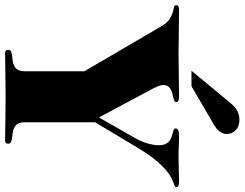

<svg xmlns="http://www.w3.org/2000/svg" viewBox="-151 -834 959 753"><g transform="rotate(90 328.5 -457.5)"><path d="M229.5 -729 354.5 -879.9Q372.6 -901.9 388.4 -909.4Q404.3 -917 421.4 -917Q447.3 -917 462.4 -902.6Q477.5 -888.2 477.5 -867.2Q477.5 -853 468.3 -840.3Q459 -827.6 442.4 -817.9L290.5 -729ZM231.4 -309.1 56.2 -608.9Q42.5 -632.8 27.6 -642.3Q12.7 -651.9 0.2 -655.5Q-12.2 -659.2 -20 -660.6Q-27.8 -662.1 -27.8 -669.9Q-27.8 -675.3 -22.9 -677.7Q-18.1 -680.2 -11.2 -680.2Q36.1 -680.2 78.9 -679.2Q121.6 -678.2 163.1 -678.2Q205.1 -678.2 246.6 -679.2Q288.1 -680.2 330.6 -680.2Q340.3 -680.2 346.4 -678Q352.5 -675.8 352.5 -668.9Q352.5 -664.1 347.7 -661.9Q342.8 -659.7 335.2 -657.7Q327.6 -655.8 319.1 -653.8Q310.5 -651.9 303 -647.9Q295.4 -644 290.5 -637Q285.6 -629.9 285.6 -618.2Q285.6 -608.4 289.6 -598.9Q293.5 -589.4 299.3 -578.1L412.6 -366.2L489.7 -501Q508.3 -533.2 514.9 -557.9Q521.5 -582.5 521.5 -598.1Q522 -615.2 517.3 -625.7Q512.7 -636.2 505.4 -642.1Q498 -647.9 489.3 -650.9Q480.5 -653.8 473.1 -655.5Q465.8 -657.2 460.7 -659.7Q455.6 -662.1 455.6 -667Q455.6 -672.9 461.7 -676.5Q467.8 -680.2 487.3 -680.2Q497.1 -680.2 506.1 -679.9Q515.1 -679.7 524.7 -679.2Q534.2 -678.7 544.7 -678.5Q555.2 -678.2 568.4 -678.2Q591.8 -678.2 615 -679.2Q638.2 -680.2 661.6 -680.2Q675.3 -680.2 680.4 -678.2Q685.5 -676.3 685.5 -669.9Q685.5 -665 680.7 -663.1Q675.8 -661.1 666.5 -657.5Q657.2 -653.8 643.8 -646.5Q630.4 -639.2 613.3 -623.8Q596.2 -608.4 575.7 -583Q555.2 -557.6 531.7 -518.1L431.6 -351.1V-74.2Q431.6 -56.6 437.7 -47.4Q443.8 -38.1 453.4 -33.4Q462.9 -28.8 473.6 -27.6Q484.4 -26.4 493.9 -25.1Q503.4 -23.9 509.5 -20.8Q515.6 -17.6 515.6 -9.8Q515.6 -2.9 512.2 -0.5Q508.8 2 500.5 2Q471.2 2 429 1Q386.7 0 332 0Q276.9 0 234.4 1Q191.9 2 162.6 2Q154.3 2 150.9 -0.5Q147.5 -2.9 147.5 -9.8Q147.5 -18.1 153.6 -21Q159.7 -23.9 169.2 -25.1Q178.7 -26.4 189.5 -27.6Q200.2 -28.8 209.7 -33.4Q219.2 -38.1 225.3 -47.4Q231.4 -56.6 231.4 -74.2Z"/></g></svg>

Font: XB Zar
Style: Bold
Weight: 700
Designer: Behnam
Foundry: Irmug
Version: Version 8.005 2009